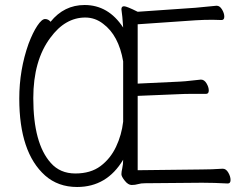

<svg xmlns="http://www.w3.org/2000/svg" viewBox="-20 -731 985 767"><path d="M288 16Q212 16 160 -30Q57 -122 57 -337Q57 -452 94 -556Q111 -601 129 -628Q147 -655 160 -655Q173 -655 182 -644Q236 -711 318 -711Q413 -711 472 -621Q469 -669 465 -694Q465 -706 475.5 -706Q486 -706 530 -684L761 -700Q784 -702 807.5 -704.5Q831 -707 844 -708H846Q858 -708 867 -693Q876 -678 876 -664.5Q876 -651 865 -651L829 -652Q794 -652 762 -650L530 -634V-397L699 -405Q720 -406 744.5 -409Q769 -412 782 -413H783Q796 -413 805 -398Q814 -383 814 -369.5Q814 -356 803 -356Q770 -356 743.5 -356Q717 -356 700 -355L530 -348V-51L786 -54Q824 -54 869 -57H870Q883 -57 892 -41.5Q901 -26 901 -12Q901 2 890 2Q836 -1 787 -1L559 1Q543 1 531.5 4.5Q520 8 506 8Q492 8 478.5 -9Q465 -26 465 -35Q465 -44 468.5 -59.5Q472 -75 472 -93Q407 16 288 16ZM183 -80Q220 -38 281 -38Q342 -38 381.5 -67.5Q421 -97 443.5 -144.5Q466 -192 472 -245V-486Q454 -590 392 -636Q360 -661 320.5 -661Q281 -661 246 -641Q211 -621 181 -580Q113 -489 113 -339Q113 -158 183 -80Z"/></svg>

Font: LXGW WenKai TC Light
Style: Regular
Weight: 300
Designer: LXGW / Fontworks Inc.
Foundry: LXGW / Fontworks Inc.
Version: Version 1.330